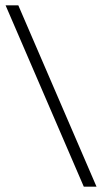

<svg xmlns="http://www.w3.org/2000/svg" viewBox="-20 -692 385 724"><path d="M296 12 1 -672H49L344 12Z"/></svg>

Font: Frank Ruhl Libre Light
Style: Regular
Weight: 300
Designer: Yanek Iontef
Foundry: Fontef
Version: Version 6.003;gftools[0.9.30]